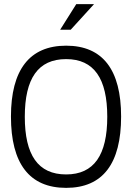

<svg xmlns="http://www.w3.org/2000/svg" viewBox="-20 -900 640 929"><path d="M300 9C122 9 33 -109 33 -336C33 -561 122 -679 300 -679C478 -679 566 -561 566 -336C566 -109 478 9 300 9ZM100 -335C100 -150 164 -56 300 -56C435 -56 499 -150 499 -335C499 -520 435 -614 300 -614C164 -614 100 -520 100 -335ZM271 -756H322L435 -880H349Z"/></svg>

Font: LT Wave Mono Light
Style: Regular
Weight: 300
Designer: Daniel Lyons
Version: Version 2.5 (Glyphs App)